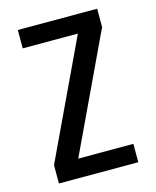

<svg xmlns="http://www.w3.org/2000/svg" viewBox="-111 -812 722 888"><g transform="rotate(-15 250.0 -367.5)"><path d="M60 0V-88L324 -647H60V-735H440V-647L176 -88H440V0Z"/></g></svg>

Font: Zed Sans Semibold
Style: Regular
Weight: 600
Designer: Belleve Invis
Foundry: Belleve Invis
Version: Version 1.0.0; ttfautohint (v1.8.4)